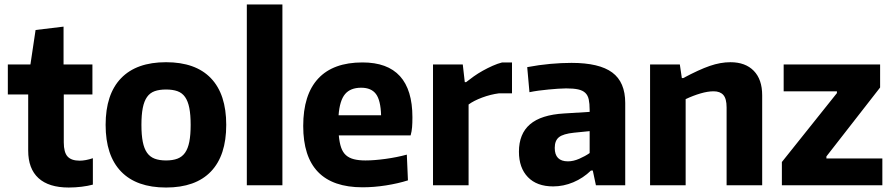

<svg xmlns="http://www.w3.org/2000/svg" viewBox="-20 -828 3995 858"><path d="M287 10Q198 10 152 -32Q106 -74 106 -155V-406H15V-540H116L139 -694L264 -709V-540H393V-406H265V-192Q265 -147 282 -128.5Q299 -110 336 -110Q362 -110 395 -121V-3Q373 3 344.5 6.5Q316 10 287 10Z M722 10Q590 10 521 -61.5Q452 -133 452 -270Q452 -407 521 -478.5Q590 -550 722 -550Q854 -550 922.5 -478.5Q991 -407 991 -270Q991 -133 922.5 -61.5Q854 10 722 10ZM722 -111Q752 -111 773 -119Q794 -127 807 -145.5Q820 -164 826 -194.5Q832 -225 832 -270Q832 -315 826 -345.5Q820 -376 807 -394.5Q794 -413 773 -420.5Q752 -428 722 -428Q692 -428 671 -420.5Q650 -413 637 -394.5Q624 -376 618 -345.5Q612 -315 612 -270Q612 -225 618 -194.5Q624 -164 637 -145.5Q650 -127 671 -119Q692 -111 722 -111Z M1083 -808H1242V0H1083Z M1600 9Q1335 9 1335 -265Q1335 -405 1402 -477Q1469 -549 1600 -549Q1823 -549 1823 -304Q1823 -278 1821.5 -259.5Q1820 -241 1815 -223H1494Q1497 -190 1504.5 -168.5Q1512 -147 1526 -134.5Q1540 -122 1561.5 -116.5Q1583 -111 1613 -111Q1652 -111 1703 -118Q1754 -125 1798 -137L1803 -22Q1759 -8 1705 0.5Q1651 9 1600 9ZM1594 -436Q1546 -436 1522 -407.5Q1498 -379 1493 -313H1683Q1681 -380 1660 -408Q1639 -436 1594 -436Z M1915 -540H2048L2057 -461H2063Q2078 -473 2097 -486.5Q2116 -500 2137.5 -512Q2159 -524 2181.5 -534Q2204 -544 2224 -549H2268V-411H2210Q2172 -406 2134.5 -392Q2097 -378 2074 -361V0H1915Z M2452 5Q2379 5 2339 -36.5Q2299 -78 2299 -150Q2299 -230 2348.5 -272.5Q2398 -315 2501 -321L2615 -328V-337Q2615 -365 2611 -383.5Q2607 -402 2595.5 -413Q2584 -424 2563.5 -428.5Q2543 -433 2510 -433Q2494 -433 2473.5 -431.5Q2453 -430 2431 -428Q2409 -426 2387 -423Q2365 -420 2346 -416L2336 -528Q2389 -538 2439 -542.5Q2489 -547 2534 -547Q2658 -547 2716 -504Q2774 -461 2774 -368V0H2643L2629 -66H2621Q2586 -32 2542 -13.5Q2498 5 2452 5ZM2518 -107Q2542 -107 2568.5 -118.5Q2595 -130 2615 -144V-242L2545 -235Q2497 -230 2478 -215Q2459 -200 2459 -167Q2459 -107 2518 -107Z M2885 -540H3018L3027 -479H3033Q3104 -517 3152 -533.5Q3200 -550 3244 -550Q3311 -550 3348.5 -511.5Q3386 -473 3386 -402V0H3227V-348Q3227 -387 3212.5 -403.5Q3198 -420 3169 -420Q3143 -420 3110.5 -410.5Q3078 -401 3044 -385V0H2885Z M3474 -104 3720 -412V-420H3482V-540H3913V-437L3673 -129V-120H3923V0H3474Z"/></svg>

Font: Encode Sans Narrow
Style: Bold
Weight: 700
Designer: Pablo Impallari, Andres Torresi
Foundry: Pablo Impallari, Andres Torresi
Version: Version 1.000; ttfautohint (v1.00) -l 8 -r 50 -G 200 -x 14 -